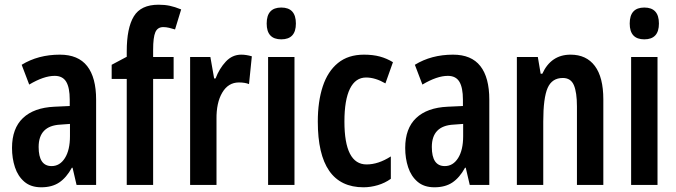

<svg xmlns="http://www.w3.org/2000/svg" viewBox="-20 -785 2871 815"><path d="M234 -553Q312 -553 350 -504.5Q388 -456 388 -362V0H305L288 -73H285Q262 -31 231.5 -10.5Q201 10 155 10Q111 10 83.5 -13.5Q56 -37 43.5 -75Q31 -113 31 -157Q31 -240 77.5 -284Q124 -328 211 -332L276 -335V-362Q276 -413 261 -438Q246 -463 212 -463Q166 -463 104 -426L72 -510Q142 -553 234 -553ZM236 -256Q144 -251 144 -161Q144 -80 199 -80Q234 -80 255.5 -114Q277 -148 277 -207V-259Z M717 -450H630V0H518V-450H454V-510L518 -544V-567Q518 -666 548 -715.5Q578 -765 653 -765Q679 -765 700.5 -760.5Q722 -756 749 -745L723 -660Q710 -664 697.5 -667Q685 -670 673 -670Q649 -670 639.5 -648.5Q630 -627 630 -573V-543H717Z M1004 -553Q1025 -553 1049 -546L1037 -428Q1020 -435 994 -435Q949 -435 923.5 -392Q898 -349 899 -279V0H787V-543H873L889 -452H895Q911 -494 938.5 -523.5Q966 -553 1004 -553Z M1174 -753Q1236 -753 1236 -685Q1236 -618 1174 -618Q1112 -618 1112 -685Q1112 -753 1174 -753ZM1230 -543V0H1118V-543Z M1523 10Q1329 10 1329 -269Q1329 -354 1350 -418Q1371 -482 1414.5 -517.5Q1458 -553 1525 -553Q1563 -553 1592.5 -545Q1622 -537 1648 -521L1616 -431Q1573 -456 1534 -456Q1489 -456 1465.5 -408.5Q1442 -361 1442 -269Q1442 -87 1536 -87Q1586 -87 1639 -121V-26Q1614 -8 1583.5 1Q1553 10 1523 10Z M1903 -553Q1981 -553 2019 -504.5Q2057 -456 2057 -362V0H1974L1957 -73H1954Q1931 -31 1900.5 -10.5Q1870 10 1824 10Q1780 10 1752.5 -13.5Q1725 -37 1712.5 -75Q1700 -113 1700 -157Q1700 -240 1746.5 -284Q1793 -328 1880 -332L1945 -335V-362Q1945 -413 1930 -438Q1915 -463 1881 -463Q1835 -463 1773 -426L1741 -510Q1811 -553 1903 -553ZM1905 -256Q1813 -251 1813 -161Q1813 -80 1868 -80Q1903 -80 1924.5 -114Q1946 -148 1946 -207V-259Z M2402 -553Q2469 -553 2505 -505Q2541 -457 2541 -363V0H2429V-333Q2429 -393 2416 -423.5Q2403 -454 2369 -454Q2323 -454 2304.5 -411.5Q2286 -369 2286 -269V0H2174V-543H2263L2275 -472H2282Q2319 -553 2402 -553Z M2715 -753Q2777 -753 2777 -685Q2777 -618 2715 -618Q2653 -618 2653 -685Q2653 -753 2715 -753ZM2771 -543V0H2659V-543Z"/></svg>

Font: Noto Sans Arabic ExtCond SemBd
Style: Regular
Weight: 600
Width: 2
Designer: Monotype Design Team, Nadine Chahine, Nizar Qandah and Khaled Hosny
Foundry: Monotype Imaging Inc.
Version: Version 2.012; ttfautohint (v1.8.4.7-5d5b)